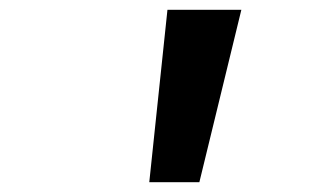

<svg xmlns="http://www.w3.org/2000/svg" viewBox="-20 -835 640 391"><path d="M321 -815H471.5L386 -464H284Z"/></svg>

Font: JuliaMono Medium
Style: Italic
Weight: 500
Italic angle: -9°
Monospace: yes
Designer: cormullion
Foundry: corm
Version: Version 0.054; ttfautohint (v1.8.4)